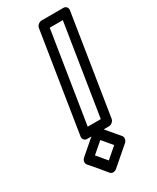

<svg xmlns="http://www.w3.org/2000/svg" viewBox="-206 -833 758 928"><g transform="rotate(-30 172.5 -369.5)"><path d="M217.7 -724H290.7L210.5 -218H137.5ZM200.6 -774C189.9 -774 174 -764.1 171.6 -749L83.6 -193C81.9 -182.3 89.5 -168 104.6 -168H227.6C238.3 -168 254.2 -177.9 256.6 -193L344.6 -749C346.3 -759.7 338.7 -774 323.6 -774ZM98.3 -80.2 157.9 -131.6 203.8 -77 144.3 -25.6C128.2 -45.3 113.9 -62.1 98.3 -80.2ZM47.8 -97.7C36 -87.5 34.3 -71.4 42.4 -62C68.1 -32.7 93.3 -3 117.7 27.4C126.1 37.8 142.3 37.2 153.3 27.7L254.1 -59.3C262.9 -66.9 268.7 -84 259.7 -94.7L183.9 -184.7C177.5 -192.3 161 -195.4 148.6 -184.7Z"/></g></svg>

Font: Tape
Style: Regular
Weight: 500
Foundry: Cannot Into Space Fonts
Version: Version 0.97